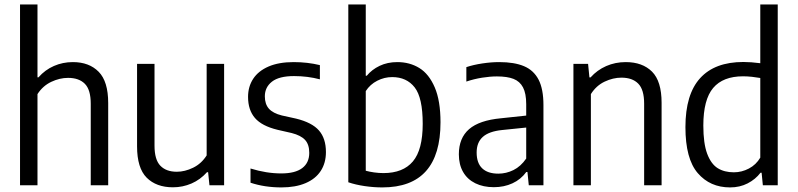

<svg xmlns="http://www.w3.org/2000/svg" viewBox="-20 -828 3565 858"><path d="M69.5 -808H147.5V-482.5H152Q181.5 -516 221 -533.2Q260.5 -550.5 305.5 -550.5Q378.5 -550.5 421 -507.2Q463.5 -464 463.5 -367.5V0H385.5V-364.5Q385.5 -427 359.2 -453.5Q333 -480 284 -480Q246.5 -480 209 -462.2Q171.5 -444.5 147.5 -407.5V0H69.5Z M592.5 -174V-542.5H670.5V-177Q670.5 -114.5 696.5 -87.5Q722.5 -60.5 770 -60.5Q806 -60.5 843 -78.5Q880 -96.5 903.5 -133.5V-542.5H981.5V0H916L910 -58.5H905Q875 -25 835.8 -8Q796.5 9 753 9Q678.5 9 635.5 -34Q592.5 -77 592.5 -174Z M1099.5 -11.5V-75Q1170.5 -53 1237 -53Q1299 -53 1330.5 -76.8Q1362 -100.5 1362 -145Q1362 -182.5 1343.2 -202.8Q1324.5 -223 1283.5 -233.5L1220 -248Q1150 -265 1119.2 -300.8Q1088.5 -336.5 1088.5 -395Q1088.5 -441 1111.5 -476Q1134.5 -511 1180.2 -530.8Q1226 -550.5 1292 -550.5Q1354 -550.5 1409.5 -537V-473.5Q1354.5 -488 1294 -488Q1227 -488 1195.2 -463Q1163.5 -438 1163.5 -397.5Q1163.5 -363 1181.5 -342.5Q1199.5 -322 1239.5 -312L1303 -298Q1374.5 -280.5 1405.5 -244.8Q1436.5 -209 1436.5 -148.5Q1436.5 -99.5 1413.2 -64Q1390 -28.5 1345.2 -9.5Q1300.5 9.5 1237.5 9.5Q1162.5 9.5 1099.5 -11.5Z M1536.5 -13.5V-808H1614.5V-489.5H1619Q1641.5 -517 1676.5 -533.8Q1711.5 -550.5 1755.5 -550.5Q1811 -550.5 1854 -524Q1897 -497.5 1922.8 -437.5Q1948.5 -377.5 1948.5 -281.5Q1948.5 9.5 1688.5 9.5Q1649.5 9.5 1609 3.5Q1568.5 -2.5 1536.5 -13.5ZM1869 -274.5Q1869 -391.5 1833 -437.5Q1797 -483.5 1732.5 -483.5Q1697.5 -483.5 1665.8 -467.2Q1634 -451 1614.5 -421V-65Q1630.5 -60.5 1651.8 -57.5Q1673 -54.5 1693.5 -54.5Q1781 -54.5 1825 -106.5Q1869 -158.5 1869 -274.5Z M2408.5 -358.5V0H2343L2337 -59.5H2332Q2307.5 -26 2270 -8.8Q2232.5 8.5 2187 8.5Q2139.5 8.5 2104 -9Q2068.5 -26.5 2049.5 -59.5Q2030.5 -92.5 2030.5 -138.5Q2030.5 -211 2076.2 -250.8Q2122 -290.5 2219 -299.5L2331.5 -311.5V-362.5Q2331.5 -410.5 2317.2 -437.5Q2303 -464.5 2274.8 -475.5Q2246.5 -486.5 2200.5 -486.5Q2170 -486.5 2134 -480.8Q2098 -475 2064 -463.5V-528Q2095.5 -538.5 2135.2 -544.5Q2175 -550.5 2211 -550.5Q2278.5 -550.5 2321.8 -532.2Q2365 -514 2386.8 -472Q2408.5 -430 2408.5 -358.5ZM2331.5 -119.5V-258L2224 -247Q2165 -241 2137.5 -216.2Q2110 -191.5 2110 -146.5Q2110 -99.5 2134.8 -75.8Q2159.5 -52 2207 -52Q2242 -52 2274.5 -68Q2307 -84 2331.5 -119.5Z M2542.5 -542.5H2608L2614 -482H2619Q2648.5 -515 2689 -532.8Q2729.5 -550.5 2776 -550.5Q2851 -550.5 2893.8 -507.8Q2936.5 -465 2936.5 -368.5V0H2858.5V-364.5Q2858.5 -427.5 2832.2 -454.2Q2806 -481 2757 -481Q2719.5 -481 2682 -463.2Q2644.5 -445.5 2620.5 -407.5V0H2542.5Z M3043 -260Q3043 -406.5 3108.8 -478.8Q3174.5 -551 3302 -551Q3335.5 -551 3377.5 -545.5V-808H3455.5V0H3389L3383.5 -56H3378.5Q3356 -26.5 3321 -8.5Q3286 9.5 3242.5 9.5Q3153 9.5 3098 -54.5Q3043 -118.5 3043 -260ZM3377.5 -123.5V-479.5Q3361 -482.5 3340 -484.8Q3319 -487 3300.5 -487Q3211 -487 3167 -435Q3123 -383 3123 -267Q3123 -187 3140.2 -141Q3157.5 -95 3187.2 -76.5Q3217 -58 3259.5 -58Q3294.5 -58 3326.5 -74.8Q3358.5 -91.5 3377.5 -123.5Z"/></svg>

Font: Encode Sans Semi Condensed
Style: Regular
Weight: 400
Width: 4
Designer: Multiple Designers
Foundry: Impallari Type
Version: Version 2.000